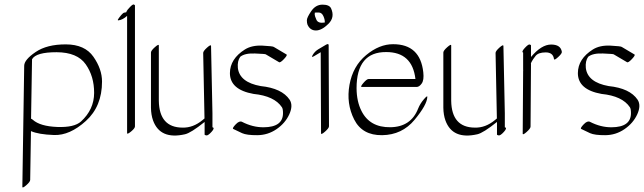

<svg xmlns="http://www.w3.org/2000/svg" viewBox="-20 -575 2884 860"><path d="M119.1 -43Q121.6 -43.5 127.4 -38.1Q160.2 -9.3 236.3 -6.3Q312.5 -3.4 342.8 -30.8Q401.4 -84.5 401.6 -158.7Q401.9 -232.9 364 -286.9Q326.2 -340.8 233.6 -341.1Q141.1 -341.3 123.5 -309.6ZM118.7 12.2 115.2 231Q115.2 239.3 97.7 254.6Q80.1 270 80.1 261.7L88.4 -280.8Q88.9 -307.6 139.6 -342Q190.4 -376.5 275.1 -376.2Q359.9 -376 398.4 -320.8Q437 -265.6 437 -209.5Q437 -98.6 364.7 -33.2Q292.5 32.2 222.2 29.8Q151.9 27.3 118.7 12.2Z M584.5 -8.8Q584.5 -0.5 568.1 13.2Q551.8 26.9 549.3 22.5V-503.9Q529.8 -486.3 511.2 -483.9Q504.9 -482.9 509.8 -490.2Q514.6 -497.6 523.2 -507.8Q531.7 -518.1 537.6 -518.6Q543.5 -519 545.4 -520Q546.4 -522 547.9 -525.9Q549.3 -529.8 562.3 -543.5Q575.2 -557.1 579.8 -554.7Q584.5 -552.2 584.5 -550.8Z M931.6 -67.4V-4.9Q943.8 -2.4 927.7 15.4Q911.6 33.2 904.1 31.5Q896.5 29.8 896.5 28.3V-28.8Q835 20.5 808.6 26.4Q697.3 51.8 665.5 -35.6Q656.7 -60.5 656.2 -92.3V-339.8Q656.2 -348.1 673.8 -363.8Q691.4 -379.4 691.4 -371.1V-123.5Q693.4 -3.9 797.4 -3.4Q844.7 -2 887.2 -37.1Q892.1 -41 896 -44.4Q893.1 -191.4 890.1 -337.9Q890.1 -346.2 907.5 -361.8Q924.8 -377.4 925.3 -369.1Z M1064 -29.3Q1112.3 -4.4 1161.1 -4.9Q1247.6 -5.4 1247.6 -68.4Q1247.6 -87.9 1242.7 -94.7Q1209 -145 1115.7 -154.3Q1009.8 -173.3 1009.8 -247.6Q1010.3 -311.5 1077.1 -353.5Q1108.4 -373 1155.8 -370.6Q1203.1 -368.2 1206.5 -364.7L1263.2 -331.1Q1268.6 -328.1 1252 -310.5Q1235.4 -293 1230 -296.4L1172.9 -330.1Q1172.4 -330.1 1169.9 -331.8Q1167.5 -333.5 1122.3 -335.4Q1077.1 -337.4 1056.2 -320.8Q1042.5 -302.2 1045.4 -270.5Q1053.2 -206.5 1147.5 -189.5Q1242.7 -179.7 1277.3 -128.4Q1293.9 -103 1275.9 -63.2Q1257.8 -23.4 1218.8 3.4Q1179.7 30.3 1132.3 30.5Q1085 30.8 1064.5 21.5Q1043.9 12.2 1024.4 2.4Q1019.5 -1 1035.9 -18.1Q1052.2 -35.2 1064 -29.3Z M1462.9 -537.6Q1481 -497.6 1450.9 -468Q1420.9 -438.5 1395 -438.5Q1369.1 -438.5 1357.4 -464.4Q1354.5 -471.7 1354.5 -484.1Q1354.5 -496.6 1374.3 -525.4Q1394 -554.2 1424.6 -554.2Q1455.1 -554.2 1462.9 -537.6ZM1434.6 -474.1Q1436 -485.8 1428.7 -502.4Q1421.4 -519 1407.2 -519Q1393.1 -519 1390.1 -518.6Q1389.6 -515.1 1389.6 -509.5Q1389.6 -503.9 1397.2 -486.6Q1404.8 -469.2 1434.6 -474.1ZM1405.3 -354 1439.9 -374.5Q1451.7 -381.3 1452.1 -373L1453.6 -9.3Q1453.6 -1 1435.8 14.6Q1418 30.3 1418 22L1416.5 -340.8H1416L1387.2 -323.7Q1372.1 -314.5 1381.1 -329.6Q1390.1 -344.7 1405.3 -354Z M1599.1 -78.1Q1636.2 -3.9 1728.5 -5.1Q1820.8 -6.3 1853 -88.9Q1861.8 -110.8 1878.2 -129.9Q1894.5 -148.9 1894 -141.1Q1893.1 -106 1836.9 -38.3Q1780.8 29.3 1691.7 30.5Q1602.5 31.7 1566.4 -39.8Q1530.3 -111.3 1545.4 -195.1Q1560.5 -278.8 1619.9 -328.1Q1679.2 -377.4 1741.2 -377Q1862.3 -377 1876 -251Q1879.9 -216.3 1868.9 -200.9Q1857.9 -185.5 1846.2 -185.5H1600.6Q1592.3 -185.5 1607.7 -203.4Q1623 -221.2 1631.3 -221.2H1840.8Q1826.7 -341.8 1710 -341.8Q1577.1 -342.8 1577.1 -179.7Q1577.6 -120.1 1599.1 -78.1Z M2241.2 -67.4V-4.9Q2253.4 -2.4 2237.3 15.4Q2221.2 33.2 2213.6 31.5Q2206.1 29.8 2206.1 28.3V-28.8Q2144.5 20.5 2118.2 26.4Q2006.8 51.8 1975.1 -35.6Q1966.3 -60.5 1965.8 -92.3V-339.8Q1965.8 -348.1 1983.4 -363.8Q2001 -379.4 2001 -371.1V-123.5Q2002.9 -3.9 2106.9 -3.4Q2154.3 -2 2196.8 -37.1Q2201.7 -41 2205.6 -44.4Q2202.6 -191.4 2199.7 -337.9Q2199.7 -346.2 2217 -361.8Q2234.4 -377.4 2234.9 -369.1Z M2358.4 -319.8Q2405.3 -375.5 2448.5 -375.5Q2491.7 -375.5 2496.6 -342.8Q2497.6 -335.4 2480 -319.3Q2462.4 -303.2 2461.4 -310.5Q2457.5 -340.3 2424.3 -340.3Q2391.1 -340.3 2378.7 -324.2Q2366.2 -308.1 2362.3 -300.3Q2357.4 -291 2357.9 -290Q2358.4 -289.1 2358.4 -288.6L2356.4 -7.8Q2356.4 0.5 2338.9 16.1Q2321.3 31.7 2321.3 23.4L2323.2 -257.3Q2323.2 -258.3 2323.5 -260.3Q2323.7 -262.2 2323.2 -263.2V-339.4Q2314.5 -342.8 2330.8 -360.4Q2347.2 -377.9 2352.8 -375.7Q2358.4 -373.5 2358.4 -372.1Z M2622.6 -29.3Q2670.9 -4.4 2719.7 -4.9Q2806.2 -5.4 2806.2 -68.4Q2806.2 -87.9 2801.3 -94.7Q2767.6 -145 2674.3 -154.3Q2568.4 -173.3 2568.4 -247.6Q2568.8 -311.5 2635.7 -353.5Q2667 -373 2714.4 -370.6Q2761.7 -368.2 2765.1 -364.7L2821.8 -331.1Q2827.1 -328.1 2810.5 -310.5Q2793.9 -293 2788.6 -296.4L2731.4 -330.1Q2731 -330.1 2728.5 -331.8Q2726.1 -333.5 2680.9 -335.4Q2635.7 -337.4 2614.7 -320.8Q2601.1 -302.2 2604 -270.5Q2611.8 -206.5 2706.1 -189.5Q2801.3 -179.7 2835.9 -128.4Q2852.5 -103 2834.5 -63.2Q2816.4 -23.4 2777.3 3.4Q2738.3 30.3 2690.9 30.5Q2643.6 30.8 2623 21.5Q2602.5 12.2 2583 2.4Q2578.1 -1 2594.5 -18.1Q2610.8 -35.2 2622.6 -29.3Z"/></svg>

Font: ML-NILA01_NewLipi
Style: Regular
Weight: 400
Designer: CLT@C-DIT
Version: Version ML-NILA01_NewLipi 2.